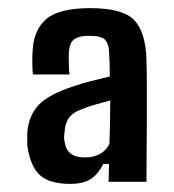

<svg xmlns="http://www.w3.org/2000/svg" viewBox="-20 -829 427 472"><path d="M152 -377Q101 -377 77.5 -399Q54 -421 47 -472Q47 -478 47 -487Q47 -496 47 -504Q51 -546 75.5 -571.5Q100 -597 161 -617Q181 -624 203 -629.5Q225 -635 250 -641Q250 -657 249.5 -672.5Q249 -688 248 -704Q247 -722 238 -731.5Q229 -741 198 -741Q176 -741 164 -733.5Q152 -726 150 -706Q149 -703 149 -689.5Q149 -676 149.5 -662.5Q150 -649 151 -646H61Q60 -651 59.5 -670Q59 -689 60 -701Q62 -755 93.5 -782Q125 -809 202 -809Q282 -809 310 -779.5Q338 -750 340 -683Q341 -658 341 -620Q341 -582 341 -538.5Q341 -495 340.5 -454Q340 -413 340 -382H247Q247 -394 247.5 -404.5Q248 -415 248 -426H234Q222 -402 204 -389.5Q186 -377 152 -377ZM188 -442Q232 -442 249 -475Q250 -504 250.5 -529.5Q251 -555 251 -582Q232 -577 214.5 -572Q197 -567 182 -561Q157 -552 148 -537Q139 -522 139 -505Q136 -490 139 -480Q144 -442 188 -442Z"/></svg>

Font: Big Shoulders Text
Style: Bold
Weight: 700
Designer: Patric King
Foundry: XO Type Co
Version: Version 1.000; ttfautohint (v1.8.2)